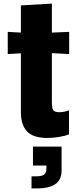

<svg xmlns="http://www.w3.org/2000/svg" viewBox="-20 -757 440 1066"><path d="M243 9Q165 9 130.5 -27Q96 -63 96 -135V-461L23 -457V-580L96 -576V-727L268 -737V-576L364 -580V-457L268 -462V-190Q268 -157 275.5 -145.5Q283 -134 311 -134Q326 -134 340 -137.5Q354 -141 363 -145V-11Q341 -2 307 3.5Q273 9 243 9ZM155 289V222H182Q214 222 226 211.5Q238 201 238 174V162H163V57H322V188Q322 243 286 266Q250 289 191 289Z"/></svg>

Font: BDO Grotesk ExtraBold
Style: Regular
Weight: 800
Designer: Deni Anggara
Foundry: Lokal Container
Version: Version 2.000